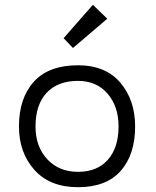

<svg xmlns="http://www.w3.org/2000/svg" viewBox="-20 -770 648 800"><path d="M59 -243Q59 -361 121 -429.5Q183 -498 305 -498Q420 -498 481.5 -425.5Q543 -353 543 -243Q543 -126 483 -58Q423 10 305 10Q188 10 123.5 -62Q59 -134 59 -243ZM128 -243Q128 -159 177 -106.5Q226 -54 305 -54Q385 -54 429.5 -104.5Q474 -155 474 -243Q474 -327 428 -380Q382 -433 305 -433Q221 -433 174.5 -383.5Q128 -334 128 -243ZM245 -611 367 -750 427 -692 284 -570Z"/></svg>

Font: Biancoenero Regular
Style: Regular
Weight: 400
Designer: Riccardo Lorusso, Umberto Mischi
Foundry: Biancoenero Edizioni
Version: Version 0.000